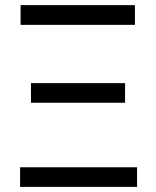

<svg xmlns="http://www.w3.org/2000/svg" viewBox="-20 -731 611 751"><path d="M60.5 -710.9H507.8V-633.8H60.5ZM101.1 -405.8H469.2V-329.1H101.1ZM58.6 -76.7H516.1V0H58.6Z"/></svg>

Font: MAUL
Style: Regular
Weight: 400
Designer: MAUL
Version: Version 1.0; 2020; ttfautohint (v1.8.3)